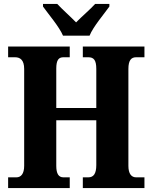

<svg xmlns="http://www.w3.org/2000/svg" viewBox="-20 -949 769 969"><path d="M298 -769H432C450 -814 505 -878 532 -916V-929H460C439 -905 390 -863 364 -836C338 -863 291 -905 269 -929H197V-916C224 -878 279 -814 298 -769ZM21 0H332V-54H300C276 -54 264 -72 264 -112V-342H466V-116C466 -72 452 -54 426 -54H398V0H709V-54H667C644 -54 628 -71 628 -112V-601C628 -646 643 -660 667 -660H709V-714H398V-660H426C453 -660 466 -646 466 -601V-404H264V-603C264 -646 276 -660 300 -660H332V-714H21V-660H56C82 -660 102 -646 102 -601V-112C102 -72 86 -54 63 -54H21Z"/></svg>

Font: Noto Serif Condensed ExtraBold
Style: Regular
Weight: 800
Width: 3
Designer: Monotype Design Team
Foundry: Monotype Imaging Inc.
Version: Version 2.013